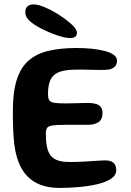

<svg xmlns="http://www.w3.org/2000/svg" viewBox="-20 -848 612 896"><path d="M258.5 29Q196 29 151.2 6.5Q106.5 -16 80.5 -62.2Q54.5 -108.5 46 -179.5Q44.5 -196 43.2 -213.5Q42 -231 41.2 -250Q40.5 -269 40.2 -289.2Q40 -309.5 40 -331Q40 -418 58 -475Q76 -532 112.5 -564.5Q149 -597 205 -610.5Q261 -624 337 -624Q375 -624 409 -620.5Q443 -617 469.2 -610Q495.5 -603 510.8 -591.8Q526 -580.5 526 -565Q526 -547.5 516 -537.5Q506 -527.5 491 -524Q475 -521.5 450 -521.5Q425 -521.5 396 -522.5Q367 -523.5 338 -523Q300 -523 274 -517.2Q248 -511.5 232.8 -498.2Q217.5 -485 210.8 -463Q204 -441 204 -408.5Q204 -391 208.8 -381.8Q213.5 -372.5 230.2 -369Q247 -365.5 283.5 -365.5Q294 -365.5 308.5 -365.8Q323 -366 338.2 -366.5Q353.5 -367 367.2 -367.2Q381 -367.5 390 -367.5Q427.5 -367.5 443 -355.8Q458.5 -344 458.5 -322Q458.5 -289.5 439 -277.5Q419.5 -265.5 389.5 -265.5Q377.5 -265.5 363.2 -265.5Q349 -265.5 334.2 -265.5Q319.5 -265.5 305.8 -265.5Q292 -265.5 281 -265.5Q243 -265.5 224.2 -262.5Q205.5 -259.5 199.8 -251Q194 -242.5 194 -225.5Q194 -198 196.8 -176.5Q199.5 -155 206.5 -139Q213.5 -123 226 -112.5Q238.5 -102 258 -97Q277.5 -92 305 -92Q338 -92 370.2 -93.8Q402.5 -95.5 429.2 -97.5Q456 -99.5 471.5 -99.5Q498 -99.5 510.2 -87.8Q522.5 -76 522.5 -54Q522.5 -29.5 497.8 -13.5Q473 2.5 433.2 11.8Q393.5 21 347.2 25Q301 29 258.5 29ZM309 -670.5Q284 -670.5 246.5 -683.2Q209 -696 173.5 -714Q138.5 -732 118.2 -750.5Q98 -769 98 -790.5Q98 -809.5 108.5 -818.5Q119 -827.5 137 -827.5Q156 -827.5 184.8 -816Q213.5 -804.5 241.5 -787.5Q283 -762 311 -737.2Q339 -712.5 339 -695.5Q339 -682 330.8 -676.2Q322.5 -670.5 309 -670.5Z"/></svg>

Font: Gluten Thin Medium
Style: Regular
Weight: 500
Version: Version 1.300